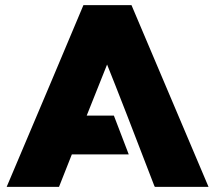

<svg xmlns="http://www.w3.org/2000/svg" viewBox="-20 -725 835 745"><path d="M421.9 -276.4Q386.7 -276.4 316.4 -276.4Q342.8 -342.8 395.5 -474.6Q421.9 -409.2 473.6 -276.4Q473.6 -276.4 473.6 -276.4Q508.8 -185.5 579.1 -2.9Q579.1 -2 581.1 0Q650.4 0 789.1 0Q689.5 -234.4 490.2 -705.1Q428.7 -705.1 303.7 -705.1Q205.1 -469.7 5.9 0Q74.2 0 209 0Q225.6 -42 258.8 -126Q333 -126 479.5 -126Q460.9 -175.8 421.9 -276.4Z"/></svg>

Font: Big-Shock
Style: Black
Weight: 400